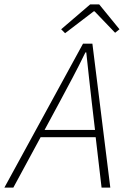

<svg xmlns="http://www.w3.org/2000/svg" viewBox="-64 -859 570 879"><path d="M209 -392C250 -469 288 -538 327 -619H331C339 -540 348 -465 356 -392L371 -264H140ZM-44 0H-3L122 -231H374L401 0H441L359 -659H316ZM234 -707 365 -807H369L463 -709L483 -725L390 -839H349L216 -725Z"/></svg>

Font: Source Sans Pro Light
Style: Italic
Weight: 300
Italic angle: -11°
Designer: Paul D. Hunt
Foundry: Adobe Systems Incorporated
Version: Version 3.006;hotconv 1.0.111;makeotfexe 2.5.65597